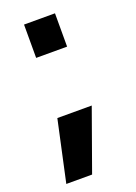

<svg xmlns="http://www.w3.org/2000/svg" viewBox="-123 -553 508 717"><g transform="rotate(-20 131.5 -194.5)"><path d="M190.9 -369.1V-501.5H67.9V-369.1ZM115.2 111.8 202.1 -130.9H65.4L12.7 111.8Z"/></g></svg>

Font: Ride
Style: Bold
Weight: 700
Version: Version 3.000